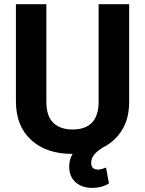

<svg xmlns="http://www.w3.org/2000/svg" viewBox="-20 -731 698 924"><path d="M601.6 -710.9V-241.7Q601.6 -161.1 567.4 -105.5Q533.2 -49.8 474.6 -21Q447.3 -3.9 433.1 13.4Q418.9 30.8 418.9 53.2Q418.9 85 451.2 85Q467.3 85 490.2 75.2L504.4 151.9Q468.8 173.3 423.8 173.3Q375 173.3 344 146.2Q313 119.1 313 71.3Q313 36.1 329.6 9.8Q203.1 9.8 129.9 -57.4Q56.6 -124.5 56.6 -243.7V-710.9H203.1V-241.7Q203.1 -171.9 236.6 -139.9Q270 -107.9 329.1 -107.9Q452.6 -107.9 454.6 -237.8V-710.9Z"/></svg>

Font: Robotiche
Style: Bold
Weight: 700
Designer: Google
Version: Version 2.001150; 2014